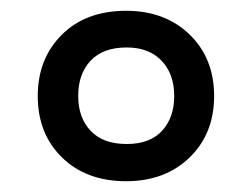

<svg xmlns="http://www.w3.org/2000/svg" viewBox="-20 -744 468 356"><path d="M214 -408Q140 -408 95 -452Q50 -496 50 -566Q50 -635 94.5 -679.5Q139 -724 214 -724Q286 -724 331.5 -680Q377 -636 377 -566Q377 -496 331.5 -452Q286 -408 214 -408ZM215 -477Q258 -477 280.5 -501.5Q303 -526 303 -566Q303 -607 279.5 -631.5Q256 -656 215 -656Q171 -656 148 -631.5Q125 -607 125 -566Q125 -526 148 -501.5Q171 -477 215 -477Z"/></svg>

Font: Noto Sans Gurmukhi UI Medium
Style: Regular
Weight: 500
Designer: Jelle Bosma - Monotype Design Team
Foundry: Monotype Imaging Inc.
Version: Version 2.004; ttfautohint (v1.8.4.7-5d5b)